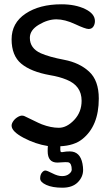

<svg xmlns="http://www.w3.org/2000/svg" viewBox="-20 -682 499 894"><path d="M305 23Q353 23 364 80Q367 96 367 109Q367 142 342 167Q317 192 270.5 192Q224 192 195.5 179Q167 166 167 149Q167 132 175 122Q183 112 191 112Q199 112 224 125Q249 138 269 138Q289 138 301.5 128Q314 118 314 108Q314 79 299 74Q295 73 283 73Q271 73 247 75Q202 75 202 22Q202 5 203 -2Q145 -11 89.5 -40.5Q34 -70 34 -97Q34 -107 42.5 -119Q51 -131 66 -139Q81 -147 93.5 -141.5Q106 -136 134 -122Q162 -108 175 -103Q217 -87 254 -87Q291 -87 325.5 -123.5Q360 -160 360 -213Q360 -283 290 -311Q256 -325 213 -332Q124 -348 79 -385.5Q34 -423 34 -499Q34 -575 99 -618.5Q164 -662 266 -662Q331 -662 376.5 -640Q422 -618 422 -584Q422 -569 414.5 -558Q407 -547 392.5 -547Q378 -547 330 -569.5Q282 -592 242.5 -592Q203 -592 161 -567Q119 -542 119 -506Q119 -457 170 -434Q208 -417 279 -403.5Q350 -390 395 -348.5Q440 -307 440 -223Q440 -95 363 -34Q325 -4 261 -1Q260 19 262 23.5Q264 28 275.5 25.5Q287 23 305 23Z"/></svg>

Font: Patrick Hand SC
Style: Regular
Weight: 400
Designer: Patrick Wagesreiter
Foundry: Patrick Wagesreiter
Version: Version 1.003;PS 001.003;hotconv 1.0.70;makeotf.lib2.5.58329